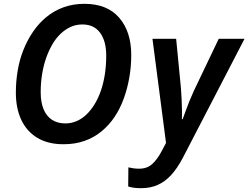

<svg xmlns="http://www.w3.org/2000/svg" viewBox="-20 -745 1300 1005"><path d="M312 10Q231 10 175.5 -23.5Q120 -57 91.5 -117.5Q63 -178 63 -260Q63 -318 72.5 -375Q82 -432 102.5 -483.5Q123 -535 153 -579Q183 -623 223 -656Q263 -689 313 -707Q363 -725 422 -725Q541 -725 604 -652Q667 -579 667 -457Q667 -397 657 -339.5Q647 -282 628 -229.5Q609 -177 580 -133.5Q551 -90 511.5 -57.5Q472 -25 422.5 -7.5Q373 10 312 10ZM322 -99Q353 -99 381 -111Q409 -123 432.5 -145.5Q456 -168 475.5 -200Q495 -232 508.5 -271.5Q522 -311 529 -357Q536 -403 536 -454Q536 -530 504 -573.5Q472 -617 411 -617Q378 -617 349.5 -604Q321 -591 296.5 -567.5Q272 -544 253 -511Q234 -478 220.5 -438.5Q207 -399 200 -354.5Q193 -310 193 -262Q193 -210 208 -173.5Q223 -137 252 -118Q281 -99 322 -99ZM719 240Q695 240 679 237.5Q663 235 651 231L652 131Q664 134 678 136Q692 138 709 138Q751 138 778.5 112Q806 86 829 41L849 3L778 -542H902L927 -285Q929 -259 930.5 -228.5Q932 -198 932.5 -169.5Q933 -141 932 -121H936Q942 -137 951 -162Q960 -187 971 -214.5Q982 -242 994 -268L1125 -542H1260L936 83Q908 136 876 171Q844 206 805.5 223Q767 240 719 240Z"/></svg>

Font: Noto Sans Display SemiBold
Style: Italic
Weight: 600
Italic angle: -12°
Designer: Monotype Design Team
Foundry: Monotype Imaging Inc.
Version: Version 2.003